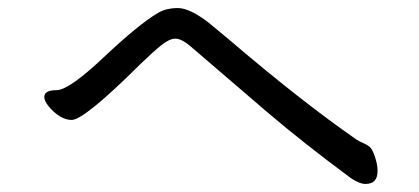

<svg xmlns="http://www.w3.org/2000/svg" viewBox="-20 -558 1040 477"><path d="M888 -101Q918 -101 918 -133Q918 -149 911.5 -168.5Q905 -188 898 -193.5Q891 -199 882.5 -202.5Q874 -206 866 -211Q729 -306 551 -458L498 -502Q451 -538 422 -538Q392 -538 371 -525Q324 -497 237.5 -415.5Q151 -334 120.5 -334Q90 -334 90 -317Q90 -307 101.5 -293Q113 -279 128 -269.5Q143 -260 158 -260Q189 -260 328 -398Q360 -429 380.5 -445.5Q401 -462 416 -462Q431 -462 454.5 -442Q478 -422 518.5 -387Q559 -352 645 -278.5Q731 -205 851 -116Q873 -101 888 -101Z"/></svg>

Font: LXGW WenKai TC
Style: Bold
Weight: 700
Designer: LXGW / Fontworks Inc.
Foundry: LXGW / Fontworks Inc.
Version: Version 1.330;April 28, 2024